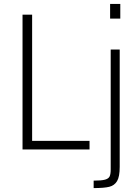

<svg xmlns="http://www.w3.org/2000/svg" viewBox="-20 -763 715 980"><path d="M95 0V-688H144V-44H437V0ZM542 -668V-743H594V-668ZM545 102V-510H591V89Q591 139 577.5 161.5Q564 184 537.5 190.5Q511 197 458 197V159Q498 159 516 154Q534 149 539.5 137.5Q545 126 545 102Z"/></svg>

Font: Saira Semi Condensed ExtraLight
Style: Regular
Weight: 200
Width: 4
Designer: Hector Gatti with collaboration of the Omnibus-Type team
Foundry: Omnibus-Type
Version: Version 1.001; ttfautohint (v1.8)